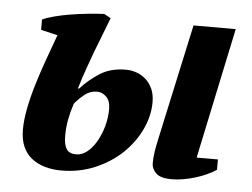

<svg xmlns="http://www.w3.org/2000/svg" viewBox="-43 -565 826 630"><g transform="rotate(5 370.0 -250.0)"><path d="M202 -210Q193 -183 188 -157Q183 -131 183 -102Q183 -74 192 -59.5Q201 -45 224 -45Q243 -45 260 -58.5Q277 -72 290 -94.5Q303 -117 311 -145Q319 -173 319 -203Q319 -229 305.5 -242.5Q292 -256 275 -256Q252 -256 234 -241.5Q216 -227 202 -210ZM215 -261Q241 -290 276.5 -313Q312 -336 363 -336Q381 -336 398 -330Q415 -324 428.5 -312Q442 -300 450.5 -281.5Q459 -263 459 -237Q459 -192 438 -147.5Q417 -103 380 -67.5Q343 -32 291.5 -10Q240 12 180 12Q151 12 126.5 5Q102 -2 83 -16.5Q64 -31 53.5 -54.5Q43 -78 43 -111Q43 -142 50.5 -180.5Q58 -219 70.5 -260.5Q83 -302 98.5 -345Q114 -388 129 -429L74 -442V-476Q89 -483 113.5 -489.5Q138 -496 166 -500.5Q194 -505 223 -508Q252 -511 276 -512L298 -500Q286 -468 275 -440.5Q264 -413 253.5 -385Q243 -357 232.5 -327Q222 -297 211 -261ZM710 -500 619 -69H689V-35Q676 -26 658.5 -18Q641 -10 621.5 -4Q602 2 582 5.5Q562 9 544 9Q506 9 491.5 -5.5Q477 -20 477 -37Q477 -57 480 -76Q483 -95 488 -118L571 -500Z"/></g></svg>

Font: PT Serif
Style: Bold Italic
Weight: 700
Italic angle: -12°
Designer: A.Korolkova, O.Umpeleva, V.Yefimov
Foundry: ParaType Ltd
Version: Version 1.000W OFL